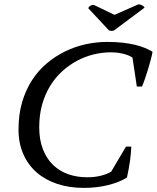

<svg xmlns="http://www.w3.org/2000/svg" viewBox="-20 -870 736 901"><path d="M571.3 -182.1H596.2Q595.7 -168.9 594.2 -151.6Q592.8 -134.3 590.1 -115.2Q587.4 -96.2 583.7 -76.2Q580.1 -56.2 575.7 -37.1Q541.5 -15.1 488.5 -1.7Q435.5 11.7 373.5 11.7Q304.7 11.7 248.3 -7.1Q191.9 -25.9 151.6 -61.3Q111.3 -96.7 89.1 -147.5Q66.9 -198.2 66.9 -262.7Q66.9 -332.5 83.7 -390.1Q100.6 -447.8 130.1 -493.4Q159.7 -539.1 199.7 -572.8Q239.7 -606.4 285.9 -628.9Q332 -651.4 382.3 -662.4Q432.6 -673.3 482.4 -673.3Q522 -673.3 554.7 -669.7Q587.4 -666 613.8 -659.7Q640.1 -653.3 660.6 -644.8Q681.2 -636.2 695.8 -627Q693.4 -612.3 688 -591.6Q682.6 -570.8 675.8 -548.3Q668.9 -525.9 661.4 -503.7Q653.8 -481.4 646.5 -463.9H622.1L601.6 -600.1Q597.2 -603 588.6 -607.2Q580.1 -611.3 567.4 -615.2Q554.7 -619.1 537.6 -621.8Q520.5 -624.5 499.5 -624.5Q459.5 -624.5 418.9 -614.5Q378.4 -604.5 341.3 -584.7Q304.2 -564.9 271.7 -535.4Q239.3 -505.9 215.3 -466.8Q191.4 -427.7 177.7 -379.2Q164.1 -330.6 164.1 -272.9Q164.1 -214.4 181.2 -170.2Q198.2 -126 228.3 -96.7Q258.3 -67.4 299.6 -52.7Q340.8 -38.1 389.2 -38.1Q425.8 -38.1 455.3 -45.9Q484.9 -53.7 502 -64.9ZM629.4 -849.6Q633.8 -849.6 638.4 -848.4Q643.1 -847.2 647.2 -845Q651.4 -842.8 654.3 -839.8Q657.2 -836.9 658.2 -834L515.6 -727.5Q510.3 -725.1 503.2 -725.1Q496.1 -725.1 491.2 -727.5L394.5 -831.1Q396 -837.9 403.1 -842.5Q410.2 -847.2 419.9 -847.2L517.1 -800.3Z"/></svg>

Font: PT Astra Serif
Style: Italic
Weight: 400
Italic angle: -16°
Designer: A.Korolkova, I. Chaeva
Foundry: ParaType Ltd
Version: Version 1.001